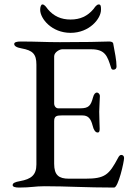

<svg xmlns="http://www.w3.org/2000/svg" viewBox="-20 -840 604 865"><path d="M37 -6C37 2 49 5 66 5C120 5 136 -1 181 -1C281 -1 366 5 494 5C513 5 539 -111 539 -128C539 -136 535 -141 528 -142C521 -143 516 -137 512 -129C471 -52 453 -35 364 -35H290C245 -35 224 -51 224 -102V-294C224 -317 235 -320 258 -320H351C377 -320 389 -306 397 -275C402 -254 410 -243 420 -243C428 -243 429 -251 429 -260C429 -268 427 -317 427 -337C427 -353 430 -398 430 -407C430 -417 422 -423 417 -423C409 -423 403 -416 399 -401C389 -364 380 -352 341 -352H242C232 -352 224 -362 224 -374V-586C224 -605 249 -618 260 -618H391C454 -618 464 -587 480 -536C482 -529 484 -526 491 -526C497 -526 505 -529 505 -541C505 -568 497 -606 490 -644C489 -651 479 -653 472 -653L387 -651C345 -651 294 -650 250 -650C180 -650 148 -653 73 -653C56 -653 44 -650 44 -642C44 -633 54 -626 77 -622C127 -613 144 -597 144 -549V-99C144 -51 120 -33 70 -24C47 -20 37 -15 37 -6ZM161 -796C161 -756 213 -692 298 -692C383 -692 435 -756 435 -796C435 -809 435 -820 425 -820C415 -820 407 -807 401 -799C374 -767 341 -752 298 -752C255 -752 222 -767 195 -799C189 -807 181 -820 171 -820C165 -820 161 -809 161 -796Z"/></svg>

Font: EB Garamond
Style: Regular
Weight: 400
Designer: Georg Duffner and Octavio Pardo
Foundry: Georg Duffner
Version: Version 1.000;PS 001.000;hotconv 1.0.88;makeotf.lib2.5.64775